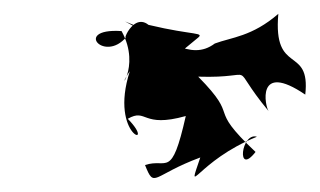

<svg xmlns="http://www.w3.org/2000/svg" viewBox="-20 -596 463 278"><path d="M265 -540C278 -550 262 -544 195 -560C169 -581 150 -516 170 -553C139 -496 80 -556 156 -551C186 -497 144 -457 168 -493C137 -397 209 -379 165 -424C193 -440 185 -410 249 -428C228 -335 222 -368 190 -357C204 -322 200 -342 270 -368C249 -306 265 -363 352 -398C329 -405 322 -340 350 -376C277 -445 330 -421 267 -485C360 -482 307 -510 369 -435C364 -441 350 -508 422 -459C430 -531 375 -486 383 -576C345 -543 315 -542 291 -533C255 -506 220 -542 161 -565L242 -521Z"/></svg>

Font: Hussar Lance
Style: Italic
Weight: 700
Foundry: Cannot Into Space Fonts, PlusOne Fonts
Version: Version 2.27